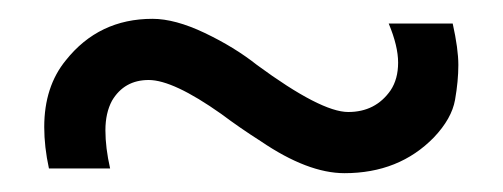

<svg xmlns="http://www.w3.org/2000/svg" viewBox="-20 -388 534 204"><path d="M461 -363Q467 -336 467 -319Q467 -302 463.5 -282Q460 -262 441 -242Q404 -204 346 -204Q307 -204 257 -238Q235 -252 215 -267Q164 -303 138 -303Q112 -303 99 -281Q92 -268 92 -249.5Q92 -231 97 -209H32Q27 -232 27 -253Q27 -296 50 -324Q85 -368 142 -368Q166 -368 197.5 -353Q229 -338 253 -319Q321 -269 350 -269Q379 -269 395 -292Q403 -304 403 -321.5Q403 -339 393 -363Z"/></svg>

Font: Cinzel Decorative Black
Style: Regular
Weight: 900
Designer: Natanael Gama
Version: Version 1.002;PS 001.002;hotconv 1.0.56;makeotf.lib2.0.21325